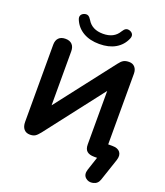

<svg xmlns="http://www.w3.org/2000/svg" viewBox="-191 -1052 1162 1355"><g transform="rotate(20 390.0 -374.0)"><path d="M603.2 101.3 641.6 -14.7 661.1 0H614.8Q578.7 0 560.6 -15.7Q542.6 -31.3 542.6 -66.6V-498.9H566.2L207.5 -34.3Q188.2 -9.8 173.5 -0.7Q158.8 8.4 135.1 8.4Q105.6 8.4 89.3 -10.8Q72.9 -30.1 72.9 -65V-644.2Q72.9 -677.3 90.5 -695.4Q108 -713.4 141.1 -713.4Q173.4 -713.4 190.9 -695.4Q208.5 -677.3 208.5 -644.2V-206.9H184.1L543.6 -671.5Q561.2 -695.2 577.1 -704.3Q592.9 -713.4 619 -713.4Q646.3 -713.4 662.2 -695.4Q678.2 -677.3 678.2 -646.8V-75L647.7 -116.1H709.8Q751.3 -116.1 768.2 -93.4Q785.2 -70.8 772.6 -32.5L716.7 133.8Q705.3 168.5 671.3 176.1Q637.3 183.7 613.9 162.4Q590.6 141 603.2 101.3ZM183.2 -869.8Q174.5 -889.4 180.9 -903.2Q187.2 -916.9 205 -923.3Q222.3 -928.7 234.1 -922.6Q245.9 -916.5 257.9 -896.8Q293.1 -836.8 375.6 -836.8Q458.2 -836.8 493.3 -896.8Q505.4 -916.5 517.2 -922.6Q529 -928.7 546.3 -923.3Q563.9 -916.9 570.3 -903.2Q576.7 -889.4 568.1 -869.8Q545.5 -817.4 496.4 -788.7Q447.3 -760 375.6 -760Q304.8 -760 255.3 -788.7Q205.7 -817.4 183.2 -869.8Z"/></g></svg>

Font: SN Pro Thin
Style: Regular
Weight: 200
Designer: Tobias Whetton
Foundry: Supernotes
Version: Version 1.003;Glyphs 3.3 (3324)